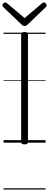

<svg xmlns="http://www.w3.org/2000/svg" viewBox="-29 -1153 397 1552"><path d="M170 14Q156 14 149 9.5Q142 5 142 -5V-875Q142 -885 149 -889.5Q156 -894 170 -894Q183 -894 190 -889.5Q197 -885 197 -875V-5Q197 5 190.5 9.5Q184 14 170 14ZM326 -1133Q334 -1133 341 -1125.5Q348 -1118 348 -1109Q348 -1107 347 -1104Q346 -1101 343 -1097L195 -955Q189 -950 184 -946.5Q179 -943 170 -943Q161 -943 155.5 -946.5Q150 -950 145 -955L-4 -1097Q-7 -1101 -8 -1104.5Q-9 -1108 -9 -1110Q-9 -1119 -1.5 -1126Q6 -1133 13 -1133Q18 -1133 22 -1130.5Q26 -1128 30 -1125L170 -1007L309 -1125Q313 -1128 317 -1130.5Q321 -1133 326 -1133ZM0 369H339V379H0ZM0 -20H339V0H0ZM0 -505H339V-500H0ZM0 -889H339V-879H0Z"/></svg>

Font: Playwrite HR Lijeva Guides
Style: Regular
Weight: 400
Designer: Veronika Burian, José Scaglione
Foundry: TypeTogether
Version: Version 1.003